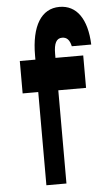

<svg xmlns="http://www.w3.org/2000/svg" viewBox="-59 -906 528 944"><g transform="rotate(-5 205.5 -434.0)"><path d="M230 -460H367V-620H230V-640C230 -692 243 -716 271 -716C294 -716 308 -702 315 -670H411C406 -797 356 -868 271 -868C182 -868 131 -787 131 -640V-620H54V-460H131V0H230Z"/></g></svg>

Font: Yard Headline
Style: Regular
Weight: 400
Monospace: yes
Designer: Roman Shamin
Foundry: Evil Martians
Version: Version 1.000